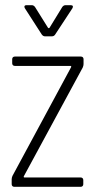

<svg xmlns="http://www.w3.org/2000/svg" viewBox="-20 -720 367 740"><path d="M76 -688 141 -587C144 -583 148 -580 153 -580H180C185 -580 189 -582 192 -586L259 -688C263 -695 261 -700 253 -700H232C227 -700 223 -697 220 -693L171 -613C170 -611 166 -611 165 -613L115 -693C112 -697 108 -700 103 -700H82C77 -700 74 -698 74 -694C74 -692 75 -690 76 -688ZM35 0H291C297 0 301 -4 301 -10V-26C301 -32 297 -36 291 -36H74C71 -36 71 -39 72 -41L299 -460C301 -465 302 -469 302 -473V-492C302 -498 298 -502 292 -502H37C31 -502 27 -498 27 -492V-476C27 -470 31 -466 37 -466H252C255 -466 255 -464 254 -461L28 -42C26 -37 25 -33 25 -29V-10C25 -4 29 0 35 0Z"/></svg>

Font: Barlow Condensed ExtraLight
Style: Regular
Weight: 275
Width: 3
Designer: Jeremy Tribby
Foundry: Tribby Type
Version: Version 1.422;hotconv 1.0.109;makeotfexe 2.5.65596